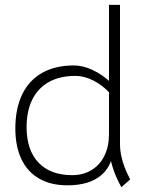

<svg xmlns="http://www.w3.org/2000/svg" viewBox="-20 -761 600 800"><path d="M261.2 11.2Q192.4 11.2 143.6 -16.6Q94.7 -44.4 69.3 -97.7Q43.9 -150.9 43.9 -225.6Q43.9 -308.6 72.5 -367.7Q101.1 -426.8 155.8 -457.5Q210.4 -488.3 287.6 -488.3Q325.7 -488.3 366.7 -469Q407.7 -449.7 444.3 -415L440.9 -369.6Q408.7 -405.3 370.1 -425Q331.5 -444.8 293.9 -444.8Q230 -444.8 184.3 -419.7Q138.7 -394.5 114.7 -346.4Q90.8 -298.3 90.8 -231Q90.8 -135.7 140.4 -83.5Q189.9 -31.2 280.8 -31.2Q326.2 -31.2 361.1 -52.2Q396 -73.2 415 -111.8Q434.1 -150.4 434.1 -201.7L452.1 -151.4Q452.1 -74.2 402.3 -31.5Q352.5 11.2 261.2 11.2ZM485.8 19Q434.1 -73.2 434.1 -160.2L480 -161.1Q480 -136.7 485.1 -112.3Q490.2 -87.9 499 -64.7Q507.8 -41.5 520 -18.6L522.5 -13.7ZM434.1 -160.2V-740.7H480V-103Z"/></svg>

Font: DavidDev Light
Style: Regular
Weight: 300
Designer: David.dev
Foundry: David.dev
Version: Version 1.001;FEAKit 1.0